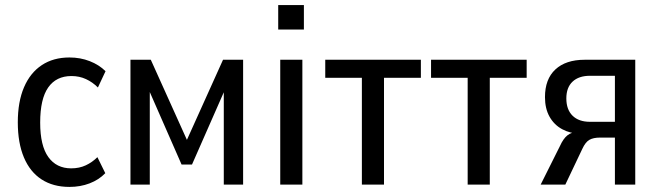

<svg xmlns="http://www.w3.org/2000/svg" viewBox="-20 -726 2591 755"><path d="M253 9Q189 9 143.5 -20.5Q98 -50 74 -107Q50 -164 50 -245Q50 -326 74.5 -383Q99 -440 144.5 -470Q190 -500 253 -500Q296 -500 333 -485.5Q370 -471 395 -446L365 -382Q344 -403 318 -415Q292 -427 261 -427Q201 -427 169.5 -382Q138 -337 138 -244Q138 -153 170 -108.5Q202 -64 260 -64Q292 -64 317.5 -76Q343 -88 363 -108L394 -45Q369 -19 332.5 -5Q296 9 253 9Z M493 0V-491H573L715 -176L857 -491H936V0H860V-395H874L735 -79H694L555 -396H569V0Z M1074 -610V-706H1175V-610ZM1082 0V-491H1169V0Z M1403 0V-420H1259V-491H1635V-420H1490V0Z M1819 0V-420H1675V-491H2051V-420H1906V0Z M2106 0 2182 -152Q2195 -181 2211.5 -194Q2228 -207 2251 -207H2263L2261 -200Q2222 -201 2190.5 -218Q2159 -235 2141 -267Q2123 -299 2123 -344Q2123 -415 2164 -453Q2205 -491 2279 -491H2478V0H2398V-185H2340Q2313 -185 2297.5 -176Q2282 -167 2270 -141L2203 0ZM2300 -247H2398V-428H2300Q2256 -428 2231.5 -405Q2207 -382 2207 -339Q2207 -295 2231.5 -271Q2256 -247 2300 -247Z"/></svg>

Font: Nunito Sans 10pt Condensed Medium
Style: Regular
Weight: 500
Width: 3
Designer: Vernon Adams
Foundry: Vernon Adams
Version: Version 3.101;gftools[0.9.27]